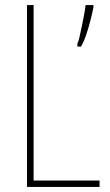

<svg xmlns="http://www.w3.org/2000/svg" viewBox="-20 -734 431 754"><path d="M86 0V-714H112V-25H371V0ZM347 -705Q343 -685 335.5 -655.5Q328 -626 318.5 -597.5Q309 -569 298 -551H284V-563Q288 -570 292.5 -590Q297 -610 302 -634Q307 -658 311 -680Q315 -702 316 -714H347Z"/></svg>

Font: Noto Sans Myanmar Condensed Thin
Style: Regular
Weight: 100
Width: 3
Designer: Monotype Design Team
Foundry: Monotype Imaging Inc.
Version: Version 2.107; ttfautohint (v1.8.4.7-5d5b)